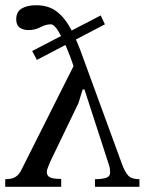

<svg xmlns="http://www.w3.org/2000/svg" viewBox="-30 -714 553 734"><path d="M503 0H333V-29Q359 -29 375 -34Q391 -39 391 -55Q391 -61 390 -68.5Q389 -76 387 -82L288 -387L252 -459Q240 -496 224 -533Q208 -570 192.5 -595.5Q177 -621 164 -621Q145 -621 124.5 -610Q104 -599 78 -599Q59 -599 45.5 -608.5Q32 -618 32 -640Q32 -669 53 -681.5Q74 -694 108 -694Q156 -694 187.5 -669.5Q219 -645 242.5 -600Q266 -555 287 -495L437 -85Q448 -56 460.5 -42.5Q473 -29 503 -29ZM204 0H-10V-29Q17 -29 30.5 -38.5Q44 -48 52 -65L258 -475L309 -372H286L270 -320L164 -100Q160 -90 154.5 -77.5Q149 -65 149 -56Q149 -43 160 -36.5Q171 -30 204 -30ZM371 -621 111 -485 93 -519 355 -655Z"/></svg>

Font: STIX Two Text
Style: Regular
Weight: 400
Designer: Ross Mills, John Hudson & Paul Hanslow, Tiro Typeworks Ltd; with prior portions MicroPress Inc., and Coen Hoffman.
Foundry: Tiro Typeworks Ltd
Version: Version 2.13 b171